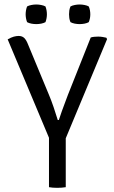

<svg xmlns="http://www.w3.org/2000/svg" viewBox="-20 -854 522 876"><path d="M203.5 -271H280V0Q272 1.5 261.8 2.2Q251.5 3 241 3Q231 3 220.8 2.2Q210.5 1.5 203.5 0ZM394 -683Q402 -685.5 411 -686.2Q420 -687 428 -687Q438 -687 447.2 -685.5Q456.5 -684 465 -682L468.5 -675.5L271 -201.5H213.5L15 -674.5Q31 -683.5 43 -686.8Q55 -690 65 -690Q81 -690 90.5 -680.8Q100 -671.5 107 -653.5L203.5 -421Q213.5 -397.5 224.8 -364.5Q236 -331.5 243.5 -306.5H248.5Q254 -323.5 262.2 -346.8Q270.5 -370 278.5 -390.8Q286.5 -411.5 290 -421.5ZM343.5 -744Q332.5 -744 321 -746.2Q309.5 -748.5 301.5 -753Q297.5 -762.5 296.2 -771.5Q295 -780.5 295 -788.5Q295 -797 296.2 -806Q297.5 -815 301.5 -824.5Q309.5 -829 321 -831.2Q332.5 -833.5 343.5 -833.5Q354 -833.5 365.8 -831.2Q377.5 -829 385 -824.5Q389 -815 390.5 -806Q392 -797 392 -788.5Q392 -780.5 390.5 -771.5Q389 -762.5 385 -753Q377.5 -748.5 365.8 -746.2Q354 -744 343.5 -744ZM145.5 -744Q134.5 -744 123 -746.2Q111.5 -748.5 103.5 -753Q100 -762.5 98.5 -771.5Q97 -780.5 97 -788.5Q97 -797 98.5 -806Q100 -815 103.5 -824.5Q111.5 -829 123 -831.2Q134.5 -833.5 145.5 -833.5Q156.5 -833.5 168 -831.2Q179.5 -829 187.5 -824.5Q191 -815 192.5 -806Q194 -797 194 -788.5Q194 -780.5 192.5 -771.5Q191 -762.5 187.5 -753Q179.5 -748.5 168 -746.2Q156.5 -744 145.5 -744Z"/></svg>

Font: Signika Light
Style: Regular
Weight: 300
Designer: Anna Giedry
Foundry: Anna Giedry
Version: Version 2.000